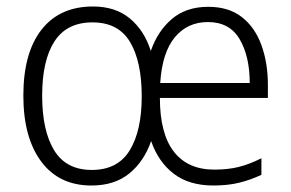

<svg xmlns="http://www.w3.org/2000/svg" viewBox="-20 -562 898 592"><path d="M622 -541Q685 -541 725.5 -509.5Q766 -478 786 -423Q806 -368 806 -300V-260H473Q473 -150 516 -94.5Q559 -39 641 -39Q682 -39 715 -47Q748 -55 786 -74V-23Q752 -7 717 1.5Q682 10 638 10Q563 10 515.5 -26.5Q468 -63 446 -127Q424 -64 378.5 -27Q333 10 262 10Q162 10 107 -64Q52 -138 52 -267Q52 -399 108 -470.5Q164 -542 267 -542Q336 -542 380.5 -505Q425 -468 445 -405Q466 -466 510 -503.5Q554 -541 622 -541ZM621 -494Q558 -494 519 -447Q480 -400 474 -306H750Q750 -388 719 -441Q688 -494 621 -494ZM265 -493Q186 -493 148 -434.5Q110 -376 110 -267Q110 -159 147 -98.5Q184 -38 263 -38Q343 -38 380 -98.5Q417 -159 417 -265Q417 -372 381 -432.5Q345 -493 265 -493Z"/></svg>

Font: Noto Sans Georgian SemiCondensed Light
Style: Regular
Weight: 300
Width: 4
Designer: Monotype Design Team, Akaki Razmadze
Foundry: Google LLC
Version: Version 2.005; ttfautohint (v1.8.4.7-5d5b)